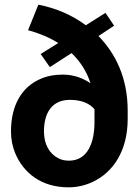

<svg xmlns="http://www.w3.org/2000/svg" viewBox="-20 -791 600 821"><path d="M27 -229C27 -196 33 -165 45 -136C80 -52 156 10 273 10C309 10 343 2 374 -12C466 -54 526 -149 526 -282V-317C526 -459 474 -562 401 -637L468 -681L431 -736L347 -683C289 -726 221 -756 144 -771L100 -662C147 -649 191 -631 229 -607L154 -560L193 -504L286 -564C322 -529 350 -488 367 -435C336 -456 297 -472 248 -472C213 -472 181 -466 154 -454C74 -420 27 -342 27 -229ZM168 -229C168 -308 202 -364 279 -364C328 -364 363 -349 384 -324V-268C384 -185 357 -104 275 -104C258 -104 243 -107 230 -114C192 -133 168 -173 168 -229Z"/></svg>

Font: Asimov Pro
Style: Bd
Weight: 700
Designer: Google
Version: Version 2.000980; 2014